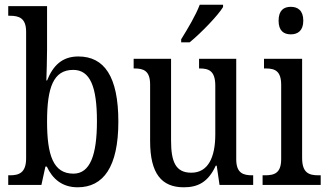

<svg xmlns="http://www.w3.org/2000/svg" viewBox="-20 -786 1395 816"><path d="M310 10C419 10 483 -76 483 -269C483 -461 423 -546 313 -546C243 -546 205 -506 180 -444H177C178 -472 180 -540 180 -575V-760H15V-719H22C60 -719 91 -710 91 -651V-113C91 -50 59 -41 22 -41H15V0H156L173 -78H179C203 -26 244 10 310 10ZM292 -48C206 -48 180 -127 180 -270C180 -414 207 -489 291 -489C363 -489 392 -418 392 -271C392 -127 363 -48 292 -48Z M750 -619V-606H786C836 -647 907 -721 928 -756V-766H829C812 -721 779 -666 750 -619ZM761 10C819 10 864 -10 897 -82H901L913 0H1056V-41H1052C1015 -41 984 -49 984 -109V-536H826V-495H829C866 -495 895 -486 895 -422V-215C895 -118 865 -52 793 -52C726 -52 707 -99 707 -189V-536H548V-495H552C589 -495 618 -486 618 -427V-186C618 -48 667 10 761 10Z M1216 -640C1245 -640 1269 -655 1269 -698C1269 -742 1245 -757 1216 -757C1186 -757 1164 -742 1164 -698C1164 -655 1186 -640 1216 -640ZM1096 0H1343V-41H1333C1292 -41 1264 -52 1264 -115V-536H1102V-495H1110C1149 -495 1175 -484 1175 -425V-110C1175 -51 1147 -41 1107 -41H1096Z"/></svg>

Font: Noto Serif Myanmar Condensed
Style: Regular
Weight: 400
Width: 3
Designer: Ben Mitchell and the Monotype Design Team
Foundry: Monotype Imaging Inc.
Version: Version 2.106